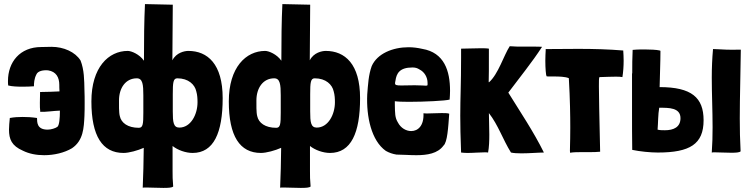

<svg xmlns="http://www.w3.org/2000/svg" viewBox="-20 -746 3673 939"><path d="M393 -305C392 -354 392 -404 374 -450C348 -492 291 -517 232 -517C216 -517 200 -516 182 -516C77 -516 19 -442 19 -350C19 -343 19 -335 20 -328C39 -323 66 -322 92 -322C111 -322 131 -323 146 -324C146 -339 147 -361 158 -382C165 -399 191 -404 215 -402C255 -396 270 -367 270 -331C270 -323 270 -312 271 -299C246 -298 207 -296 176 -296C176 -285 175 -265 175 -243C175 -228 175 -213 177 -199C207 -198 242 -204 273 -205C273 -167 270 -134 261 -126C252 -119 230 -112 213 -112C158 -112 162 -151 161 -169C134 -173 112 -174 91 -174C70 -174 50 -173 28 -169C26 -148 24 -129 24 -112C24 -65 37 -33 92 -9C122 6 158 13 196 13C245 13 295 1 332 -21C388 -59 390 -121 393 -179C394 -200 394 -221 394 -242C394 -263 394 -284 393 -305Z M427 -250C427 -80 481 2 584 2C611 2 654 -10 683 -23C682 45 681 111 678 172C681 171 687 171 695 171C716 171 751 173 779 173C803 173 822 172 827 166C824 129 824 119 824 91C824 68 824 35 824 -32C849 -12 888 2 922 2C1025 2 1069 -96 1069 -266C1069 -433 995 -497 901 -497C883 -497 842 -489 823 -451C824 -568 825 -667 825 -723L689 -726C685 -645 684 -550 684 -449C662 -481 622 -497 605 -497C511 -497 427 -417 427 -250ZM562 -255C562 -315 594 -363 649 -363C678 -363 681 -332 681 -280C681 -268 681 -256 681 -242C681 -224 681 -208 681 -195C681 -139 679 -121 659 -121C605 -121 573 -145 566 -178C561 -195 562 -238 562 -255ZM825 -238C825 -256 825 -272 825 -285C825 -342 827 -363 847 -363C902 -363 933 -332 940 -299C945 -282 946 -263 946 -246C946 -186 913 -122 857 -122C828 -122 825 -149 825 -201C825 -212 825 -224 825 -238Z M1099 -250C1099 -80 1153 2 1256 2C1283 2 1326 -10 1355 -23C1354 45 1353 111 1350 172C1353 171 1359 171 1367 171C1388 171 1423 173 1451 173C1475 173 1494 172 1499 166C1496 129 1496 119 1496 91C1496 68 1496 35 1496 -32C1521 -12 1560 2 1594 2C1697 2 1741 -96 1741 -266C1741 -433 1667 -497 1573 -497C1555 -497 1514 -489 1495 -451C1496 -568 1497 -667 1497 -723L1361 -726C1357 -645 1356 -550 1356 -449C1334 -481 1294 -497 1277 -497C1183 -497 1099 -417 1099 -250ZM1234 -255C1234 -315 1266 -363 1321 -363C1350 -363 1353 -332 1353 -280C1353 -268 1353 -256 1353 -242C1353 -224 1353 -208 1353 -195C1353 -139 1351 -121 1331 -121C1277 -121 1245 -145 1238 -178C1233 -195 1234 -238 1234 -255ZM1497 -238C1497 -256 1497 -272 1497 -285C1497 -342 1499 -363 1519 -363C1574 -363 1605 -332 1612 -299C1617 -282 1618 -263 1618 -246C1618 -186 1585 -122 1529 -122C1500 -122 1497 -149 1497 -201C1497 -212 1497 -224 1497 -238Z M1919 10C1948 10 1982 13 2016 13C2069 13 2121 5 2149 -34C2168 -50 2172 -122 2177 -190C2168 -193 2155 -193 2140 -193C2116 -193 2087 -191 2066 -191C2060 -191 2055 -192 2051 -192C2054 -131 2024 -105 1991 -105C1966 -105 1940 -120 1926 -147C1911 -171 1912 -193 1911 -233V-251C1923 -249 1949 -248 1980 -248C2054 -248 2159 -253 2179 -259C2180 -273 2181 -288 2181 -302C2181 -399 2153 -489 2045 -507C2023 -512 2001 -515 1978 -515C1901 -515 1825 -484 1798 -423C1782 -379 1780 -333 1776 -284C1771 -176 1796 -58 1867 -8C1883 1 1900 7 1919 10ZM2008 -329C1979 -329 1958 -328 1943 -328C1918 -328 1912 -330 1912 -339C1912 -342 1913 -346 1914 -351C1919 -387 1934 -416 1997 -416C2012 -416 2021 -413 2032 -406C2056 -394 2071 -368 2071 -341C2071 -330 2073 -327 2063 -327C2055 -327 2039 -329 2008 -329Z M2466 -293C2522 -368 2582 -441 2631 -517C2620 -518 2606 -518 2590 -518C2575 -518 2558 -518 2541 -518C2518 -518 2495 -518 2473 -520C2444 -476 2417 -383 2371 -343C2371 -345 2370 -346 2370 -345C2371 -366 2371 -412 2371 -508C2360 -510 2345 -510 2330 -510C2298 -510 2262 -508 2235 -508C2235 -493 2235 -479 2235 -465C2235 -331 2231 -272 2231 -180C2231 -133 2232 -78 2235 0C2244 1 2255 2 2266 2C2295 2 2326 -1 2350 -1C2356 -1 2362 -1 2367 0C2372 -26 2373 -57 2373 -88C2373 -127 2371 -166 2371 -193C2417 -134 2439 -64 2479 0C2492 3 2510 4 2530 4C2569 4 2614 0 2640 0C2589 -103 2526 -196 2466 -293Z M2768 1C2786 -2 2807 -2 2829 -2C2839 -2 2850 -2 2861 -2C2880 -2 2899 -2 2915 -4V-6C2911 -189 2909 -278 2909 -323C2909 -351 2909 -362 2911 -367C2911 -368 2912 -369 2912 -369H2915C2947 -370 2971 -371 2990 -371C3004 -371 3015 -371 3024 -369C3028 -394 3030 -422 3030 -449C3030 -466 3029 -484 3028 -499C2957 -505 2882 -507 2808 -507C2754 -507 2700 -506 2648 -506C2648 -505 2649 -505 2649 -504C2648 -486 2647 -467 2647 -449C2647 -411 2650 -378 2653 -373C2656 -372 2661 -372 2667 -372C2674 -372 2681 -372 2689 -372C2714 -372 2744 -371 2761 -364L2762 -363C2768 -258 2769 -179 2769 -122C2769 -41 2766 -4 2768 1Z M3461 0C3464 -1 3470 -1 3477 -1C3497 -1 3529 1 3556 1C3579 1 3597 0 3602 -6C3599 -59 3598 -113 3598 -167C3598 -278 3602 -392 3603 -500V-503H3586C3543 -502 3512 -504 3495 -505C3489 -505 3478 -506 3471 -506C3469 -506 3468 -506 3467 -506V-505C3463 -460 3461 -414 3461 -366C3461 -287 3465 -205 3465 -124C3465 -82 3464 -41 3461 0ZM3197 0C3354 0 3421 -41 3421 -158C3421 -269 3362 -320 3206 -320C3207 -379 3210 -439 3210 -498H3208L3207 -499C3191 -503 3157 -504 3140 -504H3109C3098 -504 3086 -503 3074 -502C3072 -464 3072 -426 3072 -387H3071V-198C3071 -138 3071 -74 3072 -13C3110 -5 3161 0 3197 0ZM3232 -109C3222 -109 3206 -109 3196 -112C3199 -148 3198 -185 3204 -219H3207C3250 -219 3308 -220 3308 -168C3308 -124 3274 -109 3232 -109Z"/></svg>

Font: HEYCLAY
Style: Regular
Weight: 400
Designer: Marcelo Magalhaes
Foundry: Marcelo Magalhães
Version: Version 1.300;hotconv 1.0.109;makeotfexe 2.5.65596